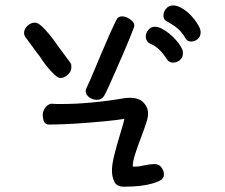

<svg xmlns="http://www.w3.org/2000/svg" viewBox="-20 -662 845 721"><path d="M164.1 -194.3Q150.4 -194.3 145.5 -205.1Q140.6 -215.8 140.6 -230.5Q140.6 -244.1 149.4 -256.8Q158.2 -269.5 171.9 -272.5Q182.6 -271.5 193.4 -271.5Q204.1 -271.5 215.8 -271.5Q264.6 -271.5 323.2 -276.9Q381.8 -282.2 451.2 -293.9Q455.1 -293.9 458.5 -294.4Q461.9 -294.9 465.8 -294.9Q502 -294.9 519 -276.9Q536.1 -258.8 536.1 -234.4Q536.1 -220.7 527.3 -194.8Q518.6 -168.9 507.3 -139.6Q496.1 -110.4 487.3 -82.5Q478.5 -54.7 478.5 -38.1Q479.5 -36.1 487.3 -36.1Q500 -36.1 522 -41Q543.9 -45.9 560.5 -45.9Q577.1 -45.9 586.4 -33.2Q595.7 -20.5 595.7 -6.8Q595.7 9.8 575.7 18.6Q555.7 27.3 530.3 32.2Q504.9 37.1 480 38.1Q455.1 39.1 445.3 39.1Q418 39.1 409.2 20Q400.4 1 400.4 -20.5Q400.4 -41 406.2 -66.9Q412.1 -92.8 419.9 -120.1Q427.7 -147.5 435.5 -172.9Q443.4 -198.2 447.3 -215.8Q417 -210.9 377.9 -207Q338.9 -203.1 299.3 -200.2Q259.8 -197.3 223.6 -195.8Q187.5 -194.3 164.1 -194.3ZM74.2 -524.4Q70.3 -531.2 70.3 -538.1Q70.3 -552.7 83 -564.9Q95.7 -577.1 111.3 -577.1Q122.1 -577.1 137.2 -563Q152.3 -548.8 166.5 -531.2Q180.7 -513.7 191.9 -497.6Q203.1 -481.4 207 -476.6Q222.7 -455.1 231 -444.3Q239.3 -433.6 243.2 -427.7Q247.1 -421.9 247.6 -418.5Q248 -415 248 -409.2Q248 -393.6 234.4 -381.3Q220.7 -369.1 207 -369.1Q198.2 -369.1 185.5 -380.9Q172.9 -392.6 160.6 -407.2Q148.4 -421.9 139.2 -435.5Q129.9 -449.2 127.9 -452.1Q116.2 -466.8 104.5 -483.4Q92.8 -500 74.2 -524.4ZM418 -588.9Q423.8 -600.6 438.5 -600.6Q452.1 -600.6 468.3 -589.8Q484.4 -579.1 484.4 -565.4Q484.4 -563.5 482.4 -557.6Q468.8 -521.5 450.7 -479.5Q432.6 -437.5 416.5 -400.4Q400.4 -363.3 388.2 -336.9Q376 -310.5 373 -305.7Q363.3 -287.1 343.8 -287.1Q329.1 -287.1 315.4 -296.4Q301.8 -305.7 301.8 -320.3Q301.8 -325.2 304.7 -331.1Q318.4 -360.4 332 -393.1Q345.7 -425.8 359.9 -459.5Q374 -493.2 388.7 -526.4Q403.3 -559.6 418 -588.9ZM546.9 -497.1Q536.1 -501 531.7 -508.8Q527.3 -516.6 527.3 -524.4Q527.3 -538.1 537.1 -549.8Q546.9 -561.5 561.5 -561.5Q573.2 -561.5 586.9 -554.7Q600.6 -547.9 614.7 -536.6Q628.9 -525.4 642.1 -510.3Q655.3 -495.1 664.1 -477.5Q667 -469.7 667 -462.9Q667 -445.3 655.3 -436Q643.6 -426.8 629.9 -426.8Q624 -426.8 618.2 -429.2Q612.3 -431.6 607.4 -438.5Q593.8 -460 579.6 -474.1Q565.4 -488.3 546.9 -497.1ZM611.3 -579.1Q593.8 -585.9 593.8 -603.5Q593.8 -618.2 604 -629.9Q614.3 -641.6 629.9 -641.6Q641.6 -641.6 655.3 -635.3Q668.9 -628.9 682.6 -617.7Q696.3 -606.4 709 -590.3Q721.7 -574.2 730.5 -555.7Q733.4 -547.9 733.4 -541Q733.4 -524.4 722.2 -515.1Q710.9 -505.9 698.2 -505.9Q684.6 -505.9 677.7 -516.6Q664.1 -540 648.4 -553.7Q632.8 -567.4 611.3 -579.1Z"/></svg>

Font: Gamja Flower
Style: Regular
Weight: 400
Designer: YoonDesign Inc.
Foundry: YoonDesign Inc.
Version: Version 3.00;build 20171102